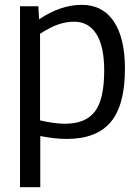

<svg xmlns="http://www.w3.org/2000/svg" viewBox="-20 -566 576 796"><path d="M63 210V-540H139L142 -486Q232 -546 319 -546Q405 -546 451.5 -477.5Q498 -409 498 -281Q498 -130 439 -60Q380 10 257 10Q208 10 147 -2V210ZM250 -53Q334 -53 373 -103Q412 -153 412 -274Q412 -374 379.5 -425Q347 -476 288 -476Q254 -476 221 -464.5Q188 -453 146 -426V-67Q206 -53 250 -53Z"/></svg>

Font: Georama
Style: Regular
Weight: 400
Designer: Jean-Baptiste Levee
Foundry: Production Type
Version: Version 1.000